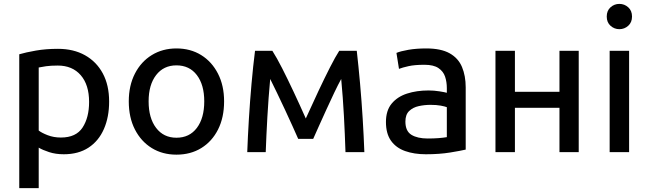

<svg xmlns="http://www.w3.org/2000/svg" viewBox="-20 -782 3333 987"><path d="M79 185V-503Q113 -513 164.5 -522Q216 -531 278 -531Q358 -531 417 -498Q476 -465 508.5 -404.5Q541 -344 541 -260Q541 -180 514 -118.5Q487 -57 435 -23Q383 11 308 11Q266 11 232.5 0Q199 -11 179 -23V185ZM293 -75Q371 -75 404.5 -126.5Q438 -178 438 -258Q438 -346 395 -395.5Q352 -445 277 -445Q241 -445 216.5 -441.5Q192 -438 179 -435V-111Q194 -99 225 -87Q256 -75 293 -75Z M887 13Q815 13 760 -21Q705 -55 673.5 -116.5Q642 -178 642 -261Q642 -342 673.5 -403.5Q705 -465 760.5 -499Q816 -533 887 -533Q959 -533 1014 -499Q1069 -465 1100.5 -403.5Q1132 -342 1132 -261Q1132 -178 1101 -116.5Q1070 -55 1015 -21Q960 13 887 13ZM887 -74Q954 -74 992 -124.5Q1030 -175 1030 -261Q1030 -346 992 -396Q954 -446 887 -446Q821 -446 782.5 -396Q744 -346 744 -261Q744 -175 782.5 -124.5Q821 -74 887 -74Z M1251 0Q1254 -81 1259.5 -171.5Q1265 -262 1273 -352Q1281 -442 1291 -521H1380Q1403 -485 1430.5 -431Q1458 -377 1489 -311Q1520 -245 1552 -173Q1585 -246 1617 -314Q1649 -382 1676.5 -436Q1704 -490 1724 -521H1814Q1823 -442 1831 -352Q1839 -262 1844.5 -171.5Q1850 -81 1853 0H1756Q1753 -93 1748 -186Q1743 -279 1734 -376Q1718 -347 1698 -305Q1678 -263 1657.5 -218Q1637 -173 1619 -133Q1601 -93 1590 -68H1513Q1502 -93 1484 -133Q1466 -173 1445 -218Q1424 -263 1404 -304.5Q1384 -346 1369 -376Q1360 -279 1354.5 -181.5Q1349 -84 1346 0Z M2169 11Q2109 11 2062.5 -5.5Q2016 -22 1990 -58.5Q1964 -95 1964 -155Q1964 -214 1993.5 -249.5Q2023 -285 2072.5 -301Q2122 -317 2183 -317Q2211 -317 2239 -312.5Q2267 -308 2277 -305V-329Q2277 -361 2268 -388Q2259 -415 2234 -432Q2209 -449 2162 -449Q2112 -449 2080.5 -442Q2049 -435 2031 -428L2018 -510Q2039 -519 2079.5 -526Q2120 -533 2171 -533Q2247 -533 2291.5 -508Q2336 -483 2355 -437.5Q2374 -392 2374 -333V-13Q2349 -7 2294 2Q2239 11 2169 11ZM2179 -70Q2210 -70 2235 -72Q2260 -74 2277 -77V-231Q2267 -235 2245.5 -239Q2224 -243 2193 -243Q2162 -243 2132.5 -236.5Q2103 -230 2083.5 -211.5Q2064 -193 2064 -157Q2064 -108 2095 -89Q2126 -70 2179 -70Z M2527 0V-521H2627V-310H2856V-521H2955V0H2856V-228H2627V0Z M3114 0V-521H3214V0ZM3164 -632Q3138 -632 3118.5 -649.5Q3099 -667 3099 -697Q3099 -727 3118.5 -744.5Q3138 -762 3164 -762Q3190 -762 3209.5 -744.5Q3229 -727 3229 -697Q3229 -667 3209.5 -649.5Q3190 -632 3164 -632Z"/></svg>

Font: Ubuntu Sans Medium
Style: Regular
Weight: 500
Designer: Dalton Maag Ltd
Foundry: Dalton Maag Ltd
Version: Version 1.006; ttfautohint (v1.8.4.7-5d5b)